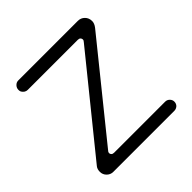

<svg xmlns="http://www.w3.org/2000/svg" viewBox="-172 -824 967 967"><g transform="rotate(-45 311.5 -341.0)"><path d="M102.5 -8.8H537.1Q550.8 -8.8 561.5 -18.6Q570.3 -28.3 570.3 -41.5Q570.3 -54.7 560.5 -64.5Q550.8 -74.2 537.1 -74.2H173.8Q164.1 -74.2 159.2 -79.1Q154.3 -84 154.3 -89.4Q154.3 -94.7 156.2 -98.1Q158.2 -101.6 161.1 -104.5L550.8 -586.9Q564.5 -604.5 564.5 -621.1Q564.5 -643.6 549.8 -658.2Q535.2 -672.9 513.7 -672.9H89.8Q76.2 -672.9 66.4 -662.6Q56.6 -652.3 56.6 -638.7Q56.6 -629.9 59.6 -624Q71.3 -605.5 89.8 -605.5H446.3Q456.1 -605.5 460.9 -600.6Q465.8 -595.7 465.8 -588.9Q465.8 -582 459 -575.2L64.5 -87.9Q54.7 -76.2 54.7 -56.6Q54.7 -37.1 68.8 -22.9Q83 -8.8 102.5 -8.8Z"/></g></svg>

Font: FakePearl
Style: ExtraLight
Weight: 300
Version: Version 1.2